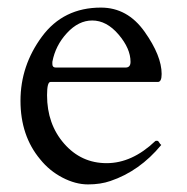

<svg xmlns="http://www.w3.org/2000/svg" viewBox="-20 -473 494 506"><path d="M113 -257Q104 -257 104 -222Q104 -146 149 -94.5Q194 -43 261 -43Q328 -43 389 -101Q390 -102 392 -102H394Q397 -102 399.5 -97.5Q402 -93 405 -91Q348 -22 271 4Q245 13 212 13Q179 13 144.5 -5Q110 -23 86 -53Q34 -115 34 -207.5Q34 -300 90.5 -376.5Q147 -453 246 -453Q316 -453 361 -389.5Q406 -326 406 -278Q406 -257 396 -257ZM118 -304Q118 -295 127 -295H311Q324 -295 324 -310Q324 -345 292.5 -382Q261 -419 223 -419Q187 -419 156.5 -386Q126 -353 118 -310Z"/></svg>

Font: Cardo
Style: Regular
Weight: 400
Designer: David J. Perry
Foundry: David J. Perry
Version: Version 1.0451